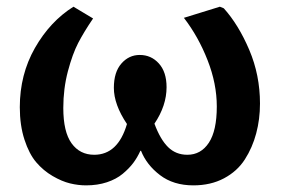

<svg xmlns="http://www.w3.org/2000/svg" viewBox="-20 -539 840 573"><path d="M236.8 14.2Q213.4 14.2 189 8.3Q164.6 2.4 137 -13.7Q109.4 -29.8 88.1 -54.7Q66.9 -79.6 53 -122.3Q39.1 -165 39.1 -219.2Q39.1 -316.4 84.2 -395.8Q129.4 -475.1 199.2 -519L257.8 -483.9Q230.5 -443.8 213.4 -410.9Q196.3 -377.9 182.6 -326.2Q168.9 -274.4 168.9 -216.8Q168.9 -145.5 193.6 -111.3Q218.3 -77.1 261.2 -77.1Q332 -77.1 358.9 -168.9Q319.8 -227.1 319.8 -276.9Q319.8 -323.7 342.3 -349.4Q364.7 -375 397 -375Q431.2 -375 454.1 -349.6Q477.1 -324.2 477.1 -278.8Q477.1 -223.6 440.9 -169.9Q458.5 -122.6 481.7 -99.9Q504.9 -77.1 539.1 -77.1Q579.6 -77.1 603.3 -113Q627 -148.9 627 -221.2Q627 -289.1 599.6 -359.1Q572.3 -429.2 528.8 -485.8L636.2 -519L647.9 -514.2Q691.9 -465.3 723.9 -390.1Q755.9 -314.9 755.9 -230Q755.9 -183.1 744.6 -140.9Q733.4 -98.6 710.7 -63.2Q688 -27.8 648.4 -6.8Q608.9 14.2 557.1 14.2Q497.6 14.2 457.5 -16.4Q417.5 -46.9 400.9 -88.9H398.9Q390.1 -69.3 377.7 -52.7Q365.2 -36.1 346.2 -20.3Q327.1 -4.4 299.1 4.9Q271 14.2 236.8 14.2Z"/></svg>

Font: Literata Book SemiBold
Style: Regular
Weight: 600
Designer: Latin by Veronika Burian and Jose Scaglione. Greek by Irene Vlachou. Cyrillic by Vera Evstafieva
Foundry: TypeTogether
Version: Version 2.003;PS 002.003;hotconv 1.0.88;makeotf.lib2.5.64775